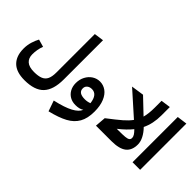

<svg xmlns="http://www.w3.org/2000/svg" viewBox="-95 -1395 2290 2290"><g transform="rotate(45 1049.5 -250.5)"><path d="M639 -780V-119Q639 56 561.5 138Q484 220 313 220Q175 220 107 152.5Q39 85 39 -40Q39 -99 55.5 -153Q72 -207 94 -246L189 -219Q161 -147 161 -65Q161 -1 200.5 34.5Q240 70 325 70Q396 70 438 52.5Q480 35 499 -5Q518 -45 518 -115V-763Z M1170 -106Q1170 8 1128.5 81Q1087 154 1003 199.5Q919 245 779 279L732 144Q883 110 961 68Q1039 26 1060 -27Q1021 0 952 0Q899 0 858 -23.5Q817 -47 793.5 -90Q770 -133 770 -189Q770 -251 796.5 -301Q823 -351 867 -379Q911 -407 963 -407Q1019 -407 1066 -374Q1113 -341 1141.5 -273Q1170 -205 1170 -106ZM983 -128Q1025 -128 1064 -143Q1048 -275 958 -275Q921 -275 897.5 -255.5Q874 -236 874 -203Q874 -128 983 -128Z M1813 -195Q1813 -96 1752.5 -48Q1692 0 1559 0H1300L1311 -137Q1425 -224 1481 -272.5Q1537 -321 1572 -369L1275 -634L1436 -658L1625 -478Q1644 -547 1644 -648V-763L1766 -780V-638Q1766 -498 1714 -392Q1761 -344 1787 -293Q1813 -242 1813 -195ZM1709 -202Q1709 -222 1695 -244Q1681 -266 1653 -294Q1597 -223 1502 -149H1533Q1605 -149 1641 -152.5Q1677 -156 1693 -167Q1709 -178 1709 -202Z M1917 0V-763L2045 -780V0Z"/></g></svg>

Font: FiraGOUPP
Style: Bold
Weight: 700
Designer: bBox Type
Foundry: bBox Type GmbH
Version: Version 1.001